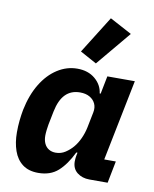

<svg xmlns="http://www.w3.org/2000/svg" viewBox="-90 -883 772 963"><g transform="rotate(10 295.5 -401.5)"><path d="M523 0H430Q393 0 367.5 -20Q342 -40 342 -77Q342 -85 343 -94Q344 -103 345 -107L348 -122H342Q311 -58 272 -23Q233 12 171 12Q122 12 91 -11.5Q60 -35 45.5 -76.5Q31 -118 31 -170Q31 -202 34 -230.5Q37 -259 42 -286Q58 -364 92 -420Q126 -476 173.5 -506.5Q221 -537 275 -537Q330 -537 365.5 -507Q401 -477 406 -434H411L429 -525H569L486 -112H545ZM240 -103Q267 -103 289 -117.5Q311 -132 327 -151Q344 -171 356.5 -198.5Q369 -226 375 -255L391 -335Q396 -360 387 -379.5Q378 -399 358 -410.5Q338 -422 309 -422Q263 -422 234.5 -393Q206 -364 194 -305L180 -235Q178 -225 176 -207.5Q174 -190 174 -178Q174 -155 182 -138Q190 -121 205 -112Q220 -103 240 -103ZM508 -755 361 -579 277 -625 396 -815Z"/></g></svg>

Font: IBM Plex Sans
Style: Bold Italic
Weight: 700
Italic angle: -11.31°
Designer: Mike Abbink, Paul van der Laan, Pieter van Rosmalen
Foundry: Bold Monday
Version: Version 3.201